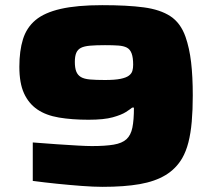

<svg xmlns="http://www.w3.org/2000/svg" viewBox="-20 -716 825 744"><path d="M377 8Q343 8 296.5 4.5Q250 1 201 -4Q152 -9 107 -15V-164Q157 -160 201 -157Q245 -154 280.5 -152Q316 -150 336 -150Q388 -150 420.5 -155.5Q453 -161 470 -176.5Q487 -192 493 -221.5Q499 -251 499 -299H492Q485 -293 468 -282Q451 -271 417 -261.5Q383 -252 323 -252Q259 -252 208.5 -260.5Q158 -269 124.5 -292Q91 -315 73 -354.5Q55 -394 55 -457Q55 -519 69 -564Q83 -609 117.5 -638Q152 -667 215 -681.5Q278 -696 376 -696Q473 -696 537 -687.5Q601 -679 640.5 -653Q680 -627 699 -573Q714 -530 720.5 -475Q727 -420 727 -346Q727 -290 723 -244.5Q719 -199 710 -164Q701 -129 686 -103Q662 -62 621.5 -37.5Q581 -13 521.5 -2.5Q462 8 377 8ZM387 -406Q425 -406 447 -410.5Q469 -415 479.5 -423Q490 -431 493 -441.5Q496 -452 496 -465Q496 -493 490 -509Q484 -525 471.5 -531.5Q459 -538 438.5 -539.5Q418 -541 387 -541Q352 -541 329 -539Q306 -537 293.5 -530.5Q281 -524 275.5 -511Q270 -498 270 -476Q270 -453 275.5 -439Q281 -425 293.5 -417.5Q306 -410 329 -408Q352 -406 387 -406Z"/></svg>

Font: Saira Expanded ExtraBold
Style: Regular
Weight: 800
Width: 7
Designer: Hector Gatti with collaboration of the Omnibus-Type team
Foundry: Omnibus-Type
Version: Version 1.101